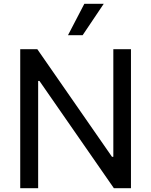

<svg xmlns="http://www.w3.org/2000/svg" viewBox="-20 -985 791 1005"><path d="M665.5 -727.3H573.2V-164.4H566.1L175.4 -727.3H85.9V0H179.7V-561.4H186.4L576 0H665.5ZM335.9 -800.8H412.6L523.1 -965.2H421.5Z"/></svg>

Font: GiG Sans Text
Style: Regular
Weight: 400
Designer: Andreas Faust
Version: Version 1.100;FEAKit 1.0